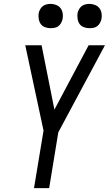

<svg xmlns="http://www.w3.org/2000/svg" viewBox="-20 -968 560 988"><path d="M155 0 204 -296 110 -735H194L260 -404L436 -735H520L280 -287L233 0ZM440 -823Q426 -823 412 -828Q398 -833 390 -844Q382 -855 379.5 -870Q377 -885 379 -900Q381 -910 386.5 -920Q392 -930 400.5 -936.5Q409 -943 419.5 -945.5Q430 -948 441 -948Q455 -948 469 -942.5Q483 -937 491.5 -926Q500 -915 502.5 -900Q505 -885 502 -870Q500 -860 494.5 -850Q489 -840 480.5 -833.5Q472 -827 461.5 -825Q451 -823 440 -823ZM240 -823Q226 -823 212 -828Q198 -833 190 -844Q182 -855 179.5 -870Q177 -885 179 -900Q181 -910 186.5 -920Q192 -930 200.5 -936.5Q209 -943 219.5 -945.5Q230 -948 241 -948Q255 -948 269 -942.5Q283 -937 291.5 -926Q300 -915 302.5 -900Q305 -885 302 -870Q300 -860 294.5 -850Q289 -840 280.5 -833.5Q272 -827 261.5 -825Q251 -823 240 -823Z"/></svg>

Font: Iosevka Custom
Style: Italic
Weight: 400
Italic angle: -9°
Monospace: yes
Designer: Belleve Invis
Foundry: Belleve Invis
Version: Version 30.3.3; ttfautohint (v1.8.3)